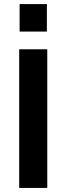

<svg xmlns="http://www.w3.org/2000/svg" viewBox="-20 -922 326 942"><path d="M76.2 -767.1V-901.9H210V-767.1ZM74.2 0V-680.2H211.9V0Z"/></svg>

Font: TitilliumWeb-Bold
Style: Bold
Weight: 700
Version: Version 1.001;PS 57.000;hotconv 1.0.70;makeotf.lib2.5.55311